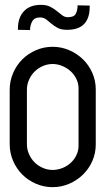

<svg xmlns="http://www.w3.org/2000/svg" viewBox="-20 -772 435 792"><path d="M197 0Q161 0 128.5 -14Q96 -28 72 -52Q48 -76 34 -108.5Q20 -141 20 -177V-402Q20 -438 34 -470.5Q48 -503 72 -527Q96 -551 128.5 -565Q161 -579 197 -579Q233 -579 265.5 -565Q298 -551 322.5 -527Q347 -503 361 -471Q375 -439 375 -403V-176Q375 -140 361 -108Q347 -76 322.5 -52Q298 -28 265.5 -14Q233 0 197 0ZM304 -407Q304 -428 295 -446.5Q286 -465 271 -478.5Q256 -492 236.5 -500Q217 -508 197 -508Q176 -508 156.5 -499.5Q137 -491 122.5 -476.5Q108 -462 99.5 -442.5Q91 -423 91 -402V-177Q91 -156 99.5 -136.5Q108 -117 122.5 -102.5Q137 -88 156.5 -79.5Q176 -71 197 -71Q217 -71 236.5 -78.5Q256 -86 271 -99.5Q286 -113 295 -131.5Q304 -150 304 -171ZM54 -654Q54 -699 78.5 -725.5Q103 -752 149 -752Q172 -752 187.5 -744Q203 -736 214.5 -726.5Q226 -717 236.5 -709Q247 -701 260 -701Q285 -701 292.5 -715Q300 -729 300 -750L350 -749V-744Q350 -649 257 -649Q232 -649 217.5 -657Q203 -665 192 -674.5Q181 -684 170.5 -692Q160 -700 145 -700Q122 -700 113 -684Q104 -668 104 -648L54 -649V-654Z"/></svg>

Font: Googee
Style: Regular
Weight: 400
Designer: Peter Wiegel
Foundry: CATFonts Peter Wiegel
Version: 1.000